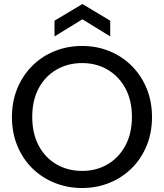

<svg xmlns="http://www.w3.org/2000/svg" viewBox="-20 -938 823 965"><path d="M534 -755 394 -841 254 -755V-834L394 -918L534 -834ZM393 7Q319 7 254.5 -19Q190 -45 142 -92.5Q94 -140 67 -205.5Q40 -271 40 -350Q40 -428 67 -493.5Q94 -559 142 -607Q190 -655 254.5 -681Q319 -707 393 -707Q466 -707 530 -681Q594 -655 642 -607Q690 -559 717 -493.5Q744 -428 744 -350Q744 -271 717 -205.5Q690 -140 642 -92.5Q594 -45 530 -19Q466 7 393 7ZM393 -79Q464 -79 520.5 -112Q577 -145 610 -206Q643 -267 643 -350Q643 -434 610 -494.5Q577 -555 520.5 -588Q464 -621 393 -621Q321 -621 264 -588Q207 -555 174.5 -494.5Q142 -434 142 -350Q142 -267 174.5 -206Q207 -145 264 -112Q321 -79 393 -79Z"/></svg>

Font: Albert Sans Medium
Style: Regular
Weight: 500
Designer: Andreas Rasmussen
Foundry: a.Foundry
Version: Version 1.025